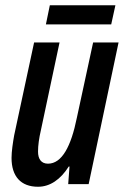

<svg xmlns="http://www.w3.org/2000/svg" viewBox="-20 -702 472 732"><path d="M155 -609H404L420 -682H170ZM125 10C171 10 211 -18 242 -67H245L240 0H318L432 -540H335L273 -253C251 -144 216 -78 163 -78C137 -78 125 -96 125 -124C125 -148 129 -176 136 -206L207 -540H110L34 -186C29 -158 24 -124 24 -100C24 -30 59 10 125 10Z"/></svg>

Font: Noto Sans UI Condensed Medium
Style: Italic
Weight: 500
Width: 3
Italic angle: -12°
Designer: Monotype Design Team
Foundry: Monotype Imaging Inc.
Version: Version 1.901